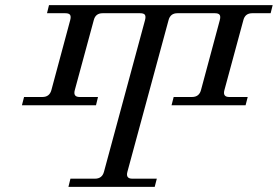

<svg xmlns="http://www.w3.org/2000/svg" viewBox="-20 -732 1088 752"><path d="M1047.9 -711.9 1040 -680.2H967.8Q939.9 -680.2 933.1 -652.8L858.9 -378.9Q851.6 -352.1 877.9 -352.1H950.2L941.9 -319.8H651.9L660.2 -352.1H731.9Q759.8 -352.1 767.1 -378.9L840.8 -652.8Q844.7 -667.5 840.3 -673.8Q835.9 -680.2 821.8 -680.2H674.8Q647 -680.2 640.1 -652.8L479 -59.1Q471.7 -32.2 498 -32.2H594.2L585.9 0H248L255.9 -32.2H352.1Q379.9 -32.2 387.2 -59.1L547.9 -652.8Q551.8 -667.5 547.6 -673.8Q543.5 -680.2 528.8 -680.2H381.8Q354 -680.2 347.2 -652.8L272.9 -378.9Q265.6 -352.1 292 -352.1H363.8L356 -319.8H65.9L74.2 -352.1H146Q173.8 -352.1 181.2 -378.9L254.9 -652.8Q258.8 -667.5 254.4 -673.8Q250 -680.2 235.8 -680.2H164.1L171.9 -711.9Z"/></svg>

Font: Flanker Steampunk
Style: Italic
Weight: 400
Italic angle: -12°
Designer: Alexey Kryukov, Leonardo Di Lena
Foundry: Alexey Kryukov, Leonardo Di Lena
Version: 1.210